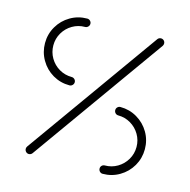

<svg xmlns="http://www.w3.org/2000/svg" viewBox="-83 -601 675 682"><g transform="rotate(15 254.5 -259.5)"><path d="M172.2 -288.5Q172.2 -282.2 167.6 -277.6Q163 -273 156.7 -273Q123.3 -273 95.2 -289.4Q67 -305.9 50.6 -334.3Q34.1 -362.6 34.1 -395.9Q34.1 -429.3 50.6 -457.4Q67 -485.6 95.2 -502Q123.3 -518.5 156.7 -518.5Q163 -518.5 167.6 -514.1Q172.2 -509.6 172.2 -503.3Q172.2 -497 167.6 -492.4Q163 -487.8 156.7 -487.8Q131.9 -487.8 110.7 -475.4Q89.6 -463 77.2 -441.9Q64.8 -420.7 64.8 -395.9Q64.8 -370.7 77.2 -349.6Q89.6 -328.5 110.7 -316.1Q131.9 -303.7 156.7 -303.7Q163 -303.7 167.6 -299.3Q172.2 -294.8 172.2 -288.5ZM428.1 -518.5Q434.4 -518.5 438.9 -514.1Q443.3 -509.6 443.3 -503.3Q443.3 -498.1 440.4 -494.1L93 -6.7Q91.1 -3.7 87.6 -1.9Q84.1 0 80.4 0Q74.1 0 69.6 -4.6Q65.2 -9.3 65.2 -15.6Q65.2 -20.4 68.1 -24.4L415.6 -511.9Q417.4 -514.8 420.9 -516.7Q424.4 -518.5 428.1 -518.5ZM336.7 -230.4Q336.7 -236.7 341.1 -241.1Q345.6 -245.6 351.9 -245.6Q385.2 -245.6 413.3 -229.1Q441.5 -212.6 458 -184.4Q474.4 -156.3 474.4 -123Q474.4 -89.6 458 -61.3Q441.5 -33 413.3 -16.5Q385.2 0 351.9 0Q345.6 0 341.1 -4.6Q336.7 -9.3 336.7 -15.6Q336.7 -21.9 341.1 -26.3Q345.6 -30.7 351.9 -30.7Q376.7 -30.7 397.8 -43.1Q418.9 -55.6 431.3 -76.7Q443.7 -97.8 443.7 -123Q443.7 -147.8 431.3 -168.9Q418.9 -190 397.8 -202.4Q376.7 -214.8 351.9 -214.8Q345.6 -214.8 341.1 -219.4Q336.7 -224.1 336.7 -230.4Z"/></g></svg>

Font: 26F Galaxy Hebrew Ultra Light
Style: Regular
Weight: 200
Designer: C₂₉H₂₅N₃O₅
Version: Version 1.000